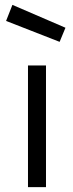

<svg xmlns="http://www.w3.org/2000/svg" viewBox="-20 -769 301 789"><path d="M95 -500H169V0H95ZM249 -655 225 -597 5 -683 31 -749Z"/></svg>

Font: TitilliumText22L 400 wt
Style: 400 wt
Weight: 400
Designer: Campivisivi
Foundry: Campivisivi
Version: 1.000